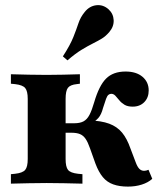

<svg xmlns="http://www.w3.org/2000/svg" viewBox="-20 -704 608 736"><path d="M86.3 -209.7V-325Q86.3 -354.8 76.6 -366.5Q66.9 -378.2 37.9 -381.5L21.8 -383.1V-419.4Q58.1 -418.5 90.3 -417.7Q122.6 -416.9 158.9 -416.9Q192.7 -416.9 222.2 -417.7Q251.6 -418.5 286.3 -419.4V-383.1L274.2 -381.5Q249.2 -379 240.3 -367.3Q231.5 -355.6 231.5 -325V-209.7ZM158.9 -2.4Q122.6 -2.4 90.3 -1.6Q58.1 -0.8 21.8 0V-36.3L37.9 -37.9Q66.9 -41.1 76.6 -52.8Q86.3 -64.5 86.3 -94.4V-209.7H231.5V-94.4Q231.5 -64.5 240.7 -52.8Q250 -41.1 279 -37.9L296 -36.3V0Q258.9 -0.8 227 -1.6Q195.2 -2.4 158.9 -2.4ZM470.2 11.3Q437.9 11.3 414.1 2.8Q390.3 -5.6 374.2 -25Q358.1 -44.4 346 -76.6L325 -135.5Q316.9 -158.9 308.1 -171.8Q299.2 -184.7 286.7 -189.9Q274.2 -195.2 253.2 -195.2H216.1V-231.5H264.5Q286.3 -231.5 300 -238.7Q313.7 -246 323 -263.7Q332.3 -281.5 341.1 -312.1Q359.7 -375.8 386.7 -402.8Q413.7 -429.8 461.3 -429.8Q502.4 -429.8 526.2 -409.7Q550 -389.5 550 -357.3Q550 -329.8 533.1 -312.5Q516.1 -295.2 488.7 -295.2Q469.4 -295.2 457.3 -302.4Q445.2 -309.7 437.1 -319.8Q429 -329.8 422.2 -337.1Q415.3 -344.4 406.5 -344.4Q400.8 -344.4 396 -340.7Q391.1 -337.1 386.7 -325.4Q382.3 -313.7 375 -290.3Q368.5 -264.5 356.5 -251.2Q344.4 -237.9 322.6 -226.6L319.4 -242.7Q368.5 -241.1 398.8 -229.8Q429 -218.5 448 -195.6Q466.9 -172.6 479.8 -135.5L500 -82.3Q506.5 -64.5 514.1 -56.9Q521.8 -49.2 532.3 -49.2Q540.3 -49.2 549.2 -53.2L563.7 -18.5Q547.6 -4 523.4 3.6Q499.2 11.3 470.2 11.3ZM238.7 -472.6 221 -487.9Q249.2 -531.5 261.3 -562.1Q273.4 -592.7 281 -615.7Q288.7 -638.7 304.8 -658.1Q322.6 -680.6 348.8 -683.9Q375 -687.1 396 -668.5Q414.5 -651.6 415.7 -627Q416.9 -602.4 399.2 -581.5Q385.5 -565.3 370.2 -556Q354.8 -546.8 335.5 -537.1Q316.1 -527.4 292.3 -512.9Q268.5 -498.4 238.7 -472.6Z"/></svg>

Font: Playfair 9pt Black
Style: Regular
Weight: 900
Designer: Claus Eggers Sørensen
Foundry: Claus Eggers Sørensen
Version: Version 2.203